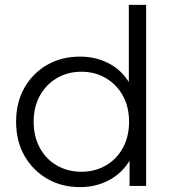

<svg xmlns="http://www.w3.org/2000/svg" viewBox="-20 -762 718 787"><path d="M308 5Q233 5 174 -29Q115 -63 80.5 -123Q46 -183 46 -263Q46 -343 80.5 -403Q115 -463 174 -496.5Q233 -530 308 -530Q371 -530 423.5 -503.5Q476 -477 508 -426V-742H579V0H511V-103Q479 -51 426 -23Q373 5 308 5ZM314 -58Q369 -58 413.5 -83.5Q458 -109 483.5 -155.5Q509 -202 509 -263Q509 -324 483.5 -370Q458 -416 413.5 -442Q369 -468 314 -468Q258 -468 213.5 -442Q169 -416 143.5 -370Q118 -324 118 -263Q118 -202 143.5 -155.5Q169 -109 213.5 -83.5Q258 -58 314 -58Z"/></svg>

Font: Montserrat
Style: Regular
Weight: 400
Designer: Julieta Ulanovsky
Foundry: Julieta Ulanovsky
Version: Version 9.000; ttfautohint (v1.8.4.7-5d5b)